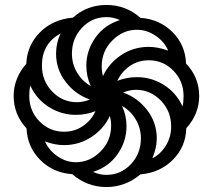

<svg xmlns="http://www.w3.org/2000/svg" viewBox="-20 -744 858 774"><path d="M409 10Q485 10 546 -41Q626 -48 677.5 -100.5Q729 -153 731 -227Q783 -285 783 -357Q783 -432 730 -488Q727 -564 674.5 -615.5Q622 -667 546 -672Q488 -724 409 -724Q331 -724 274 -673Q193 -666 141 -613.5Q89 -561 86 -487Q35 -428 35 -357Q35 -283 87 -226Q90 -152 142 -99.5Q194 -47 271 -42Q331 10 409 10ZM346 -397Q312 -416 291 -451Q270 -486 270 -528Q270 -589 310.5 -632Q351 -675 409 -675Q438 -675 463 -663Q400 -643 364 -591.5Q328 -540 328 -479Q328 -436 346 -397ZM395 -437Q390 -457 390 -476Q390 -538 433 -581Q476 -624 532 -624Q571 -624 606.5 -600.5Q642 -577 658 -540Q616 -555 580 -555Q518 -555 468.5 -522Q419 -489 395 -437ZM290 -332Q232 -332 190.5 -375Q149 -418 149 -480Q149 -568 224 -609Q206 -570 206 -528Q206 -464 245 -413.5Q284 -363 342 -343Q317 -332 290 -332ZM716 -315Q690 -371 640 -402Q590 -433 532 -433Q490 -433 453 -418Q470 -455 503.5 -478Q537 -501 580 -501Q638 -501 679 -459Q720 -417 720 -357Q720 -332 716 -315ZM238 -213Q180 -213 139 -255Q98 -297 98 -357Q98 -382 102 -399Q128 -343 178 -312Q228 -281 286 -281Q328 -281 365 -296Q348 -259 314.5 -236Q281 -213 238 -213ZM594 -106Q612 -147 612 -186Q612 -250 573 -300.5Q534 -351 476 -371Q503 -382 528 -382Q586 -382 628 -339Q670 -296 670 -234Q670 -191 648 -156Q626 -121 594 -106ZM409 -39Q382 -39 355 -51Q418 -71 454 -122.5Q490 -174 490 -235Q490 -278 472 -317Q506 -298 527 -263Q548 -228 548 -186Q548 -125 507.5 -82Q467 -39 409 -39ZM286 -90Q247 -90 212.5 -113.5Q178 -137 161 -174Q201 -159 238 -159Q299 -159 349 -192Q399 -225 423 -277Q428 -257 428 -238Q428 -176 385 -133Q342 -90 286 -90Z"/></svg>

Font: Noto Serif Armenian SemiCondensed Extra
Style: Regular
Weight: 800
Width: 4
Designer: Monotype Design Team
Foundry: Monotype Imaging Inc.
Version: Version 1.901